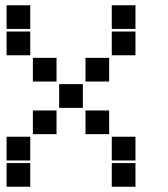

<svg xmlns="http://www.w3.org/2000/svg" viewBox="-20 -715 640 730"><path d="M6 -695Q5 -695 5 -695Q5 -695 5 -694V-606Q5 -605 5 -605Q5 -605 6 -605H94Q95 -605 95 -605Q95 -605 95 -606V-694Q95 -695 95 -695Q95 -695 94 -695ZM406 -695Q405 -695 405 -695Q405 -695 405 -694V-606Q405 -605 405 -605Q405 -605 406 -605H494Q495 -605 495 -605Q495 -605 495 -606V-694Q495 -695 495 -695Q495 -695 494 -695ZM6 -595Q5 -595 5 -595Q5 -595 5 -594V-506Q5 -505 5 -505Q5 -505 6 -505H94Q95 -505 95 -505Q95 -505 95 -506V-594Q95 -595 95 -595Q95 -595 94 -595ZM406 -595Q405 -595 405 -595Q405 -595 405 -594V-506Q405 -505 405 -505Q405 -505 406 -505H494Q495 -505 495 -505Q495 -505 495 -506V-594Q495 -595 495 -595Q495 -595 494 -595ZM106 -495Q105 -495 105 -495Q105 -495 105 -494V-406Q105 -405 105 -405Q105 -405 106 -405H194Q195 -405 195 -405Q195 -405 195 -406V-494Q195 -495 195 -495Q195 -495 194 -495ZM306 -495Q305 -495 305 -495Q305 -495 305 -494V-406Q305 -405 305 -405Q305 -405 306 -405H394Q395 -405 395 -405Q395 -405 395 -406V-494Q395 -495 395 -495Q395 -495 394 -495ZM206 -395Q205 -395 205 -395Q205 -395 205 -394V-306Q205 -305 205 -305Q205 -305 206 -305H294Q295 -305 295 -305Q295 -305 295 -306V-394Q295 -395 295 -395Q295 -395 294 -395ZM106 -295Q105 -295 105 -295Q105 -295 105 -294V-206Q105 -205 105 -205Q105 -205 106 -205H194Q195 -205 195 -205Q195 -205 195 -206V-294Q195 -295 195 -295Q195 -295 194 -295ZM306 -295Q305 -295 305 -295Q305 -295 305 -294V-206Q305 -205 305 -205Q305 -205 306 -205H394Q395 -205 395 -205Q395 -205 395 -206V-294Q395 -295 395 -295Q395 -295 394 -295ZM6 -195Q5 -195 5 -195Q5 -195 5 -194V-106Q5 -105 5 -105Q5 -105 6 -105H94Q95 -105 95 -105Q95 -105 95 -106V-194Q95 -195 95 -195Q95 -195 94 -195ZM406 -195Q405 -195 405 -195Q405 -195 405 -194V-106Q405 -105 405 -105Q405 -105 406 -105H494Q495 -105 495 -105Q495 -105 495 -106V-194Q495 -195 495 -195Q495 -195 494 -195ZM6 -95Q5 -95 5 -95Q5 -95 5 -94V-6Q5 -5 5 -5Q5 -5 6 -5H94Q95 -5 95 -5Q95 -5 95 -6V-94Q95 -95 95 -95Q95 -95 94 -95ZM406 -95Q405 -95 405 -95Q405 -95 405 -94V-6Q405 -5 405 -5Q405 -5 406 -5H494Q495 -5 495 -5Q495 -5 495 -6V-94Q495 -95 495 -95Q495 -95 494 -95Z"/></svg>

Font: Doto Black
Style: Regular
Weight: 900
Version: Version 1.000